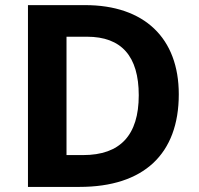

<svg xmlns="http://www.w3.org/2000/svg" viewBox="-20 -734 780 754"><path d="M682.1 -363.8C682.1 -584.5 546.9 -713.9 314 -713.9H89.8V0H292C544.4 0 682.1 -128.9 682.1 -363.8ZM524.9 -359.9C524.9 -203.1 452.1 -125 306.2 -125H241.2V-589.8H321.8C457 -589.8 524.9 -513.2 524.9 -359.9Z"/></svg>

Font: Open Sans bold
Style: Bold
Weight: 700
Foundry: Ascender Corporation
Version: Version 1.100;PS 001.100;hotconv 1.0.88;makeotf.lib2.5.64775